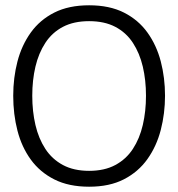

<svg xmlns="http://www.w3.org/2000/svg" viewBox="-20 -696 674 726"><path d="M317 10Q240 10 185.5 -17.5Q131 -45 96.5 -92.5Q62 -140 46 -202Q30 -264 30 -334Q30 -402 46 -463.5Q62 -525 96.5 -573Q131 -621 185.5 -648.5Q240 -676 317 -676Q394 -676 448.5 -648.5Q503 -621 537.5 -573Q572 -525 588 -463.5Q604 -402 604 -334Q604 -267 588 -205Q572 -143 537.5 -94.5Q503 -46 448.5 -18Q394 10 317 10ZM317 -50Q375 -50 416 -72Q457 -94 482.5 -133Q508 -172 520 -223.5Q532 -275 532 -334Q532 -393 520 -444Q508 -495 482.5 -534Q457 -573 416 -594.5Q375 -616 317 -616Q259 -616 218 -594.5Q177 -573 151.5 -534Q126 -495 114 -444Q102 -393 102 -334Q102 -275 114 -223.5Q126 -172 151.5 -133Q177 -94 218 -72Q259 -50 317 -50Z"/></svg>

Font: Epunda Slab Light
Style: Regular
Weight: 300
Designer: Simon Atzbach
Foundry: typofactur
Version: Version 1.102